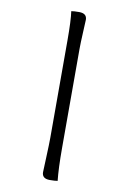

<svg xmlns="http://www.w3.org/2000/svg" viewBox="-105 -799 744 1110"><g transform="rotate(10 267.5 -244.0)"><path d="M229 8.8V-564Q229 -681.2 221.2 -733.9Q236.8 -736.8 267.1 -736.8Q313 -736.8 313 -699.2Q313 -693.8 309.6 -627Q306.2 -560.1 306.2 -527.8V54.2Q306.2 173.8 314 246.1Q297.9 249 268.1 249Q222.2 249 222.2 210.9Q222.2 206.1 225.6 124Q229 42 229 8.8Z"/></g></svg>

Font: Sukar
Style: Bold
Weight: 700
Designer: Dario Muhafara - Ghiath Alsory
Foundry: Dario Muhafara - Ghiath Alsory
Version: Version 1.00 March 27, 2016, initial release